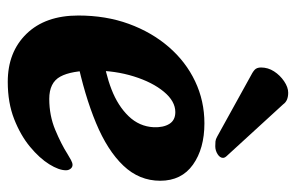

<svg xmlns="http://www.w3.org/2000/svg" viewBox="-154 -593 763 495"><g transform="rotate(90 227.5 -345.5)"><path d="M191 16Q114 16 67 -32.5Q20 -81 20 -166Q20 -237 41.5 -296Q63 -355 101 -399Q139 -443 189.5 -467Q240 -491 298 -491Q363 -491 404.5 -461.5Q446 -432 446 -377Q446 -323 407 -282Q368 -241 297 -211.5Q226 -182 131 -162L118 -229Q168 -235 210.5 -251.5Q253 -268 279.5 -295.5Q306 -323 308 -360Q309 -385 299.5 -400.5Q290 -416 269 -416Q241 -416 216.5 -386.5Q192 -357 177 -309Q162 -261 162 -206Q162 -148 177.5 -119.5Q193 -91 235 -91Q278 -91 315 -106.5Q352 -122 377 -138Q385 -143 392.5 -147Q400 -151 405 -151Q411 -151 415 -146Q419 -141 419 -134Q419 -116 403.5 -91Q388 -66 358.5 -41.5Q329 -17 287 -0.5Q245 16 191 16ZM379 -552 249 -694Q244 -701 236.5 -704Q229 -707 219 -707Q205 -707 189.5 -696.5Q174 -686 164 -670.5Q154 -655 154 -637Q154 -626 160 -620.5Q166 -615 180 -608L332 -524Q339 -520 344.5 -519.5Q350 -519 357 -519Q368 -519 377.5 -525Q387 -531 387 -539Q387 -542 385 -545Q383 -548 379 -552Z"/></g></svg>

Font: Alkatra SemiBold
Style: Regular
Weight: 600
Designer: Suman Bhandary
Version: Version 1.100;gftools[0.9.22]